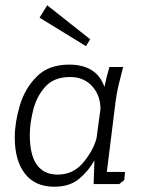

<svg xmlns="http://www.w3.org/2000/svg" viewBox="-20 -698 540 728"><path d="M306 -523 130 -631 159 -678 322 -549ZM447 -444Q438 -410 430 -377Q422 -344 418 -311L385 -46H454L451 -15L432 0H335L338 -90Q316 -50 280 -20Q244 10 186 10Q113 10 74.5 -39.5Q36 -89 36 -177Q36 -233 55 -297.5Q74 -362 119 -407.5Q164 -453 242 -453Q347 -453 376 -368Q384 -409 395 -444ZM246 -406Q185 -406 152 -369.5Q119 -333 106 -281.5Q93 -230 93 -186Q93 -36 199 -36Q258 -36 296 -82Q334 -128 346 -174L361 -285Q361 -336 329.5 -371Q298 -406 246 -406Z"/></svg>

Font: Zilla Slab Light
Style: Italic
Weight: 300
Italic angle: -6°
Designer: Typotheque.com
Foundry: Typotheque type foundry
Version: Version 1.1; 2017; ttfautohint (v1.6)